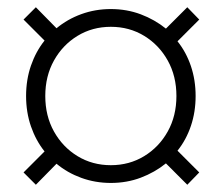

<svg xmlns="http://www.w3.org/2000/svg" viewBox="-20 -565 612 530"><path d="M79 -55 45 -89 103 -147Q79 -177 65.5 -216Q52 -255 52 -300Q52 -345 65.5 -384Q79 -423 103 -453L45 -511L79 -545L136 -487Q166 -512 204.5 -526Q243 -540 286 -540Q330 -540 368.5 -525.5Q407 -511 438 -486L497 -545L530 -511L470 -451Q494 -421 507 -382.5Q520 -344 520 -300Q520 -256 507 -217.5Q494 -179 470 -149L530 -89L497 -55L438 -114Q407 -89 368.5 -74.5Q330 -60 286 -60Q243 -60 204.5 -74Q166 -88 136 -113ZM105 -300Q105 -245 129 -202Q153 -159 194 -134Q235 -109 286 -109Q337 -109 378 -134Q419 -159 443 -202Q467 -245 467 -300Q467 -355 443 -398Q419 -441 378 -466Q337 -491 286 -491Q235 -491 194 -466Q153 -441 129 -398Q105 -355 105 -300Z"/></svg>

Font: Jost* Light
Style: Regular
Weight: 300
Version: Version 3.7